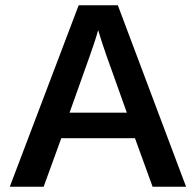

<svg xmlns="http://www.w3.org/2000/svg" viewBox="-20 -708 744 728"><path d="M212.4 -184.1 145.5 0H17.1L278.3 -688H426.8L685.5 0H558.6L491.7 -184.1ZM352.1 -593.8Q346.2 -571.8 336.4 -542.5Q326.7 -513.2 320.8 -497.1L243.7 -280.8H460.9L382.3 -501Q375.5 -520 367.7 -544.2Q359.9 -568.4 352.1 -593.8Z"/></svg>

Font: Arimo SemiBold
Style: Regular
Weight: 600
Designer: Steve Matteson
Foundry: Monotype Imaging Inc.
Version: Version 1.33